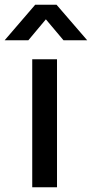

<svg xmlns="http://www.w3.org/2000/svg" viewBox="-56 -790 388 810"><path d="M63.5 -620 137.5 -708.5 212 -620H312L182.5 -770H92.5L-36.5 -620ZM184.5 0V-540H80V0Z"/></svg>

Font: Vela Sans SemBd
Style: Regular
Weight: 600
Designer: Principal design: Mikhail Sharanda - project Manrope.
Design modification: Ravid Balaliev
Foundry: Mikhail Sharanda
Version: Version 1.001